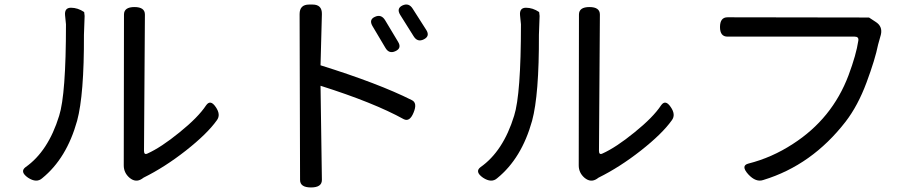

<svg xmlns="http://www.w3.org/2000/svg" viewBox="-20 -781 4040 844"><path d="M550 1Q524 -21 524 -54L525 -717Q525 -750 571 -750Q617 -750 617 -717L613 -118Q613 -99 628 -106Q688 -133 769 -199Q851 -265 886 -318Q905 -345 928 -311Q952 -277 933 -252Q891 -193 797 -119Q704 -46 611 0L604 5Q577 23 550 1ZM103 0Q66 -26 92 -46Q192 -116 240 -272Q270 -366 270 -674L266 -714Q263 -747 292 -747Q322 -747 350 -728L352 -711L349 -628Q350 -365 319 -250Q273 -85 166 2Q141 25 103 0Z M1628 -707Q1656 -720 1673 -692L1730 -597Q1747 -569 1718 -556Q1690 -543 1674 -571L1617 -667Q1601 -695 1628 -707ZM1749 -757Q1777 -770 1794 -743L1854 -649Q1871 -622 1843 -608Q1815 -594 1798 -622L1739 -716Q1722 -744 1749 -757ZM1299 10 1297 -719Q1297 -761 1339 -761H1354Q1396 -761 1395 -719L1389 -494Q1645 -414 1790 -341Q1816 -329 1798 -286Q1781 -244 1755 -257Q1623 -330 1389 -404L1395 10Q1395 43 1347 43Q1299 43 1299 10Z M2550 1Q2524 -21 2524 -54L2525 -717Q2525 -750 2571 -750Q2617 -750 2617 -717L2613 -118Q2613 -99 2628 -106Q2688 -133 2769 -199Q2851 -265 2886 -318Q2905 -345 2928 -311Q2952 -277 2933 -252Q2891 -193 2797 -119Q2704 -46 2611 0L2604 5Q2577 23 2550 1ZM2103 0Q2066 -26 2092 -46Q2192 -116 2240 -272Q2270 -366 2270 -674L2266 -714Q2263 -747 2292 -747Q2322 -747 2350 -728L2352 -711L2349 -628Q2350 -365 2319 -250Q2273 -85 2166 2Q2141 25 2103 0Z M3829 -685Q3861 -665 3852 -628L3840 -585Q3827 -520 3789 -418Q3751 -316 3697 -246Q3549 -55 3336 10Q3303 22 3269 -15Q3235 -53 3270 -62Q3373 -88 3465 -148Q3638 -259 3710 -450Q3744 -541 3753 -602Q3756 -620 3737 -620H3178Q3145 -620 3145 -662Q3145 -705 3178 -705L3800 -704Z"/></svg>

Font: Swei Gothic CJK TC Regular
Style: Regular
Weight: 400
Version: Version 2.129